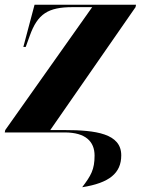

<svg xmlns="http://www.w3.org/2000/svg" viewBox="-40 -556 633 806"><path d="M305 230C419 212 469 171 469 96C469 5 363 -10 230 -10H171L529 -526L531 -536H105L58 -359H68L85 -406C118 -498 162 -526 265 -526H347L-18 -10L-20 0H232C319 0 357 38 357 97C357 156 342 181 305 230Z"/></svg>

Font: Noto Serif Display Condensed Black
Style: Italic
Weight: 900
Width: 3
Italic angle: -12°
Designer: Monotype Design Team
Foundry: Monotype Imaging Inc.
Version: Version 2.009